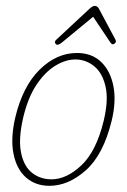

<svg xmlns="http://www.w3.org/2000/svg" viewBox="-20 -608 420 636"><path d="M235 -432.5Q284 -432.5 315 -402.8Q346 -373 355.8 -322Q365.5 -271 349.5 -206.5Q322 -95 264.2 -43.8Q206.5 7.5 143.5 7.5Q97.5 7.5 66.2 -20Q35 -47.5 24.8 -98.2Q14.5 -149 30.5 -218.5Q55 -321.5 111 -377Q167 -432.5 235 -432.5ZM150.5 -14Q200.5 -14 249.8 -60.5Q299 -107 323.5 -208Q340 -277 329.5 -322Q319 -367 291.5 -389Q264 -411 229.5 -411Q197 -411 162.8 -390Q128.5 -369 100.2 -326.2Q72 -283.5 56.5 -217Q40.5 -147 49.8 -102Q59 -57 86.2 -35.5Q113.5 -14 150.5 -14ZM185.5 -467.5Q170.5 -455 164.5 -462.5Q158.5 -469.5 166.5 -476.5L277 -579.5Q287 -588.5 293 -588.5Q302.5 -588.5 307.5 -579.5L362.5 -476.5Q367 -468.5 358 -462.5Q351.5 -458.5 345.5 -467.5L288.5 -552.5Z"/></svg>

Font: Fraunces 144pt S100 Thin
Style: Italic
Weight: 100
Italic angle: -16°
Version: Version 1.000; ttfautohint (v1.8.3)